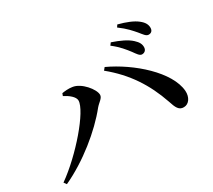

<svg xmlns="http://www.w3.org/2000/svg" viewBox="-127 -972 1254 1132"><g transform="rotate(-30 500.0 -405.5)"><path d="M761 -556C779 -531 790 -513 806 -513C825 -513 837 -526 837 -545C837 -565 829 -582 806 -603C778 -629 734 -649 681 -667L669 -651C715 -616 741 -582 761 -556ZM849 -637C869 -613 880 -594 898 -594C916 -594 927 -605 927 -625C927 -646 917 -666 891 -686C865 -707 821 -725 767 -739L757 -724C806 -688 828 -661 849 -637ZM278 -534C311 -517 345 -491 345 -465C345 -395 171 -192 26 -90L39 -72C187 -140 337 -262 424 -371C444 -395 472 -408 472 -431C472 -469 410 -545 353 -552C329 -556 301 -553 284 -550ZM864 -120C898 -120 922 -155 919 -199C909 -333 735 -486 577 -559L563 -542C683 -444 755 -332 803 -193C818 -146 830 -119 864 -120Z"/></g></svg>

Font: Noto Serif CJK KR SemiBold
Style: Regular
Weight: 600
Designer: Ryoko NISHIZUKA 西塚涼子 (kana & ideographs); Frank Grießhammer (Latin, Greek & Cyrillic); Wenlong ZHANG 张文龙 (bopomofo); San
Foundry: Adobe
Version: Version 2.001;hotconv 1.1.0;makeotfexe 2.6.0